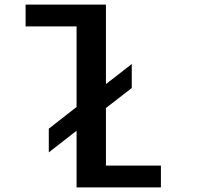

<svg xmlns="http://www.w3.org/2000/svg" viewBox="-20 -820 890 840"><path d="M193.5 -257 315 -352V-704.5H92V-800H443.5V-452L556.5 -540V-435L443.5 -347.5V-95.5H684V0H315V-248L193.5 -153.5Z"/></svg>

Font: League Mono Wide Medium
Style: Regular
Weight: 500
Width: 8
Designer: Tyler Finck
Foundry: The League of Moveable Type / Tyler Finck
Version: Version 2.210